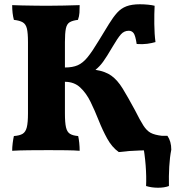

<svg xmlns="http://www.w3.org/2000/svg" viewBox="-20 -703 832 899"><path d="M37 3Q37 -14 39.5 -33.5Q42 -53 45 -66Q72 -68 86 -76.5Q100 -85 105.5 -107Q111 -129 111 -172V-506Q111 -548 106 -569Q101 -590 86.5 -598.5Q72 -607 45 -610Q37 -640 37 -679Q54 -678 83.5 -677.5Q113 -677 145 -676.5Q177 -676 200 -676Q235 -676 279.5 -677Q324 -678 353 -679Q353 -660 352 -643.5Q351 -627 345 -610Q320 -607 306.5 -599Q293 -591 288.5 -569.5Q284 -548 284 -506V-387Q320 -387 344 -397.5Q368 -408 390 -435Q412 -462 442 -512Q470 -558 490 -590.5Q510 -623 528.5 -643.5Q547 -664 572 -673.5Q597 -683 635 -683Q655 -683 674 -681Q693 -679 704 -676Q702 -639 702.5 -591Q703 -543 708 -506Q691 -501 669.5 -498Q648 -495 620 -497Q614 -537 605.5 -548Q597 -559 583 -559Q561 -559 546 -542Q531 -525 507 -484Q479 -436 462.5 -413.5Q446 -391 427 -376Q473 -369 501.5 -348.5Q530 -328 554 -289Q578 -250 612 -187Q636 -139 651.5 -115Q667 -91 685.5 -81Q704 -71 739 -67Q739 -59 737 -36.5Q735 -14 728 0Q690 0 636.5 1.5Q583 3 536 9Q504 -14 482 -54Q460 -94 442 -139.5Q424 -185 404 -226Q384 -267 355.5 -293.5Q327 -320 284 -320V-172Q284 -129 289 -107Q294 -85 307.5 -76.5Q321 -68 346 -66Q349 -54 351 -34.5Q353 -15 353 3Q329 1 290.5 0.5Q252 0 208 0Q162 0 115.5 0.5Q69 1 37 3ZM664 168Q666 124 662 71.5Q658 19 648 -34L687 -67H764Q782 -41 782 -2Q775 33 772.5 77Q770 121 771 168Q750 176 720 176Q690 176 664 168Z"/></svg>

Font: Vollkorn ExtraBold
Style: Regular
Weight: 800
Designer: Friedrich Althausen
Foundry: Friedrich Althausen
Version: Version 5.000; ttfautohint (v1.8.3)